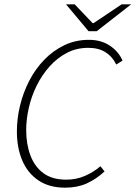

<svg xmlns="http://www.w3.org/2000/svg" viewBox="-20 -855 626 887"><path d="M281 12Q207 12 157 -22Q107 -56 82.5 -114.5Q58 -173 58 -248Q58 -307 72.5 -367Q87 -427 115 -481.5Q143 -536 184 -578.5Q225 -621 277 -646Q329 -671 391 -671Q447 -671 487.5 -644Q528 -617 546 -575L517 -557Q499 -594 467 -614Q435 -634 388 -634Q333 -634 288.5 -610.5Q244 -587 209 -548Q174 -509 149.5 -459.5Q125 -410 113 -356.5Q101 -303 101 -254Q101 -189 120.5 -137Q140 -85 180.5 -55Q221 -25 286 -25Q332 -25 371.5 -42Q411 -59 444 -87L463 -63Q424 -27 380.5 -7.5Q337 12 281 12ZM389 -711 285 -835H325L408 -748H412L542 -835H586L427 -711Z"/></svg>

Font: Source Sans 3 ExtraLight Light
Style: Italic
Weight: 300
Italic angle: -11°
Version: Version 3.052;hotconv 1.1.0;makeotfexe 2.6.0